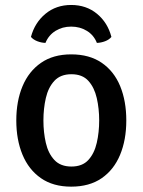

<svg xmlns="http://www.w3.org/2000/svg" viewBox="-20 -720 560 754"><path d="M476 -247Q476 -170.5 451.5 -111.8Q427 -53 379 -20Q331 13 259.5 13Q188.5 13 140.5 -20.5Q92.5 -54 68.2 -112.8Q44 -171.5 44 -247Q44 -323 68.5 -381.5Q93 -440 141 -473.2Q189 -506.5 259.5 -506.5Q331.5 -506.5 379.8 -473.2Q428 -440 452 -381.5Q476 -323 476 -247ZM150.5 -247Q150.5 -200.5 160 -159Q169.5 -117.5 193.5 -91.8Q217.5 -66 260.5 -66Q303.5 -66 327 -91.8Q350.5 -117.5 360 -159Q369.5 -200.5 369.5 -247Q369.5 -293.5 360 -335Q350.5 -376.5 327 -402.5Q303.5 -428.5 260.5 -428.5Q217.5 -428.5 193.5 -402.5Q169.5 -376.5 160 -335Q150.5 -293.5 150.5 -247ZM417.5 -575Q408.5 -564 392.5 -558Q376.5 -552 360.5 -551.5Q348.5 -582 321.2 -598.8Q294 -615.5 259.5 -615.5Q225 -615.5 198 -598.8Q171 -582 158.5 -551.5Q142.5 -552 126.8 -558Q111 -564 101.5 -575Q116.5 -631 158.5 -665.8Q200.5 -700.5 259.5 -700.5Q319 -700.5 361 -665.8Q403 -631 417.5 -575Z"/></svg>

Font: Signika
Style: Regular
Weight: 400
Designer: Anna Giedry
Foundry: Anna Giedry
Version: Version 2.001